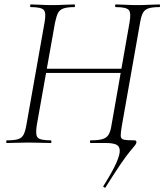

<svg xmlns="http://www.w3.org/2000/svg" viewBox="-20 -645 742 866"><path d="M456 200Q455 203 449.5 200Q444 197 447 193Q488 128 505 89Q522 50 520 31Q518 12 501.5 6Q485 0 458 0H388Q386 0 386 -6Q386 -12 388 -12Q423 -12 442 -17.5Q461 -23 470 -38Q479 -53 483 -81L564 -542Q572 -585 561.5 -599Q551 -613 502 -613Q499 -613 499 -619Q499 -625 502 -625Q521 -625 546.5 -623.5Q572 -622 600 -622Q627 -622 653.5 -623.5Q680 -625 699 -625Q702 -625 702 -619Q702 -613 699 -613Q668 -613 650.5 -607.5Q633 -602 625 -587.5Q617 -573 612 -544L530 -80Q524 -46 524.5 -32Q525 -18 539 -15Q553 -12 587 -12Q592 -12 594 -9Q596 -6 595 -1Q594 4 588 11.5Q582 19 566.5 37.5Q551 56 524.5 94.5Q498 133 456 200ZM11 0Q8 0 8 -6Q8 -12 11 -12Q43 -12 60.5 -17Q78 -22 86 -37Q94 -52 99 -81L181 -544Q189 -587 177.5 -600Q166 -613 118 -613Q116 -613 116 -619Q116 -625 118 -625Q138 -625 162.5 -623.5Q187 -622 215 -622Q244 -622 270.5 -623.5Q297 -625 316 -625Q318 -625 318 -619Q318 -613 316 -613Q284 -613 266.5 -607Q249 -601 241.5 -586Q234 -571 228 -542L146 -81Q139 -38 149.5 -25Q160 -12 209 -12Q212 -12 212 -6Q212 0 209 0Q189 0 163 -1Q137 -2 108 -2Q80 -2 55 -1Q30 0 11 0ZM161 -316 165 -335H547L545 -316Z"/></svg>

Font: Cormorant Garamond Light
Style: Italic
Weight: 300
Italic angle: -10°
Designer: Christian Thalmann (Catharsis Fonts)
Foundry: Catharsis Fonts
Version: Version 4.001